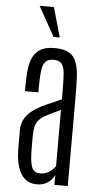

<svg xmlns="http://www.w3.org/2000/svg" viewBox="-63 -1001 538 1044"><g transform="rotate(5 206.0 -479.0)"><path d="M178.7 5.4Q120.6 5.4 91.3 -43.7Q62 -92.8 62 -184.1V-277.8Q62 -316.9 78.4 -344.2Q94.7 -371.6 123.8 -392.1Q152.8 -412.6 191.7 -430.2Q230.5 -447.8 274.9 -466.8V-516.6Q274.9 -572.8 272 -608.2Q269 -643.6 255.9 -660.4Q242.7 -677.2 211.4 -677.2Q181.2 -677.2 166.7 -660.9Q152.3 -644.5 148.2 -608.2Q144 -571.8 144 -511.7V-493.7H70.8V-513.2Q70.8 -557.1 74 -598.1Q77.1 -639.2 90.1 -671.4Q103 -703.6 131.6 -722.4Q160.2 -741.2 211.4 -741.2Q263.2 -741.2 291.3 -724.1Q319.3 -707 331.3 -673.3Q343.3 -639.6 345.5 -590.3Q347.7 -541 347.7 -476.6V0H274.9V-54.7Q272 -45.9 260.7 -31.5Q249.5 -17.1 229.2 -5.9Q209 5.4 178.7 5.4ZM191.9 -55.2Q220.7 -55.2 243.7 -71.5Q266.6 -87.9 274.9 -103V-408.7Q229.5 -388.2 201.4 -373.5Q173.3 -358.9 158.9 -343.5Q144.5 -328.1 139.4 -305.9Q134.3 -283.7 134.3 -248.5V-190.4Q134.3 -117.2 145.5 -86.2Q156.7 -55.2 191.9 -55.2ZM200.2 -800.8 109.9 -962.9H188L233.9 -800.8Z"/></g></svg>

Font: Antonio Thin
Style: Regular
Weight: 250
Designer: Vernon Adams
Foundry: Vernon Adams
Version: Version 1.002